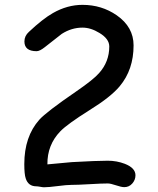

<svg xmlns="http://www.w3.org/2000/svg" viewBox="-20 -770 650 791"><path d="M492.2 1Q480 1 457.8 -6.6Q435.5 -14.2 423.8 -14.2Q398.9 -14.2 349.1 -11.2Q299.3 -8.3 273.9 -8.3Q254.9 -8.3 217.5 -3.4Q180.2 1.5 161.1 1.5Q155.8 1.5 145.5 -0.5Q135.3 -2.4 129.9 -2.4Q96.2 -2.4 85.9 -35.2Q80.1 -52.2 80.1 -93.8Q80.1 -207.5 142.1 -276.9Q170.4 -308.6 294.9 -394Q364.7 -441.9 388.2 -468.8Q430.2 -515.6 430.2 -578.6Q430.2 -609.9 389.6 -634.3Q354 -656.2 319.8 -656.2Q274.9 -656.2 234.4 -630.4L164.6 -575.7Q143.6 -559.1 130.9 -559.1Q80.6 -559.1 80.6 -599.1Q80.6 -622.1 99.1 -638.7Q156.2 -692.4 198.2 -716.3Q257.3 -750 319.8 -750Q398.9 -750 460.9 -707Q530.3 -658.7 530.3 -583Q530.3 -533.2 516.1 -491.2Q502 -449.2 473.1 -414.6Q436.5 -370.6 349.1 -316.4Q257.3 -258.8 228.5 -229Q174.3 -172.9 175.3 -92.8L275.9 -102.1Q379.4 -107.9 423.8 -107.9Q460.9 -107.9 494.1 -95.2Q538.1 -78.1 538.1 -47.9Q538.1 -28.8 524.9 -13.9Q511.7 1 492.2 1Z"/></svg>

Font: TUNJUNG BIRU
Style: Regular
Weight: 400
Designer: R.S. Wihananto
Foundry: R.S. Wihananto
Version: Version 2.0.1